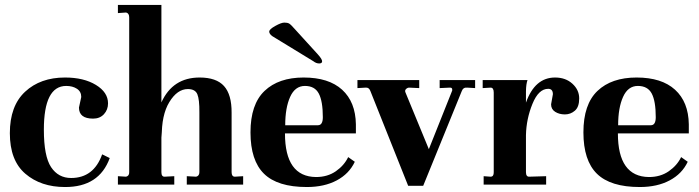

<svg xmlns="http://www.w3.org/2000/svg" viewBox="-20 -750 2838 780"><path d="M249 -400.9Q158.2 -400.9 158.2 -223.1Q158.2 -115.2 187.5 -71Q216.8 -26.9 269 -26.9Q360.8 -26.9 395 -123L425.8 -107.9Q382.8 10.3 244.1 9.8Q146 9.8 83 -44.2Q20 -98.1 20 -209Q20 -319.8 82 -377.4Q144 -435.1 244.1 -435.1Q320.3 -435.1 369.6 -405Q418.9 -375 418.9 -330.1Q418.9 -304.2 402.3 -286.1Q385.7 -268.1 358.4 -268.1Q300.8 -268.1 300.8 -313L310.1 -356Q310.1 -377.9 292.5 -389.4Q274.9 -400.9 249 -400.9Z M967.8 0H738.8V-34.2L776.9 -32.2Q790 -35.2 790 -50.8V-293Q790.5 -346.2 781.7 -367.2Q772.9 -388.2 743.2 -388.2Q700.2 -388.2 668 -335.4Q635.7 -282.7 637.2 -190.9L635.7 -212.9V-50.8Q635.7 -31.7 648.9 -32.2L688 -34.2V0H459V-34.2L492.2 -32.2Q505.4 -35.2 504.9 -50.8V-679.2Q504.9 -696.3 492.2 -699.2L459 -696.8V-730H635.7V-334Q681.6 -435.1 791 -435.1Q858.9 -435.1 890.1 -400.4Q921.4 -365.7 920.9 -292V-50.8Q920.9 -32.2 934.1 -32.2L967.8 -34.2Z M1138.7 -241.2H1271.5Q1291.5 -241.2 1291.5 -273.9Q1291.5 -338.9 1275.1 -369.9Q1258.8 -400.9 1218.8 -400.9Q1178.7 -400.9 1158.7 -356.4Q1138.7 -312 1138.7 -241.2ZM1425.8 -245.1V-208H1137.7Q1137.7 -32.2 1263.7 -30.8Q1310.5 -30.8 1344.5 -54.4Q1378.4 -78.1 1394.5 -111.8L1421.4 -92.8Q1398.4 -43.9 1347.9 -17.1Q1297.4 9.8 1226.6 9.8Q1107.4 9.8 1052.5 -44.2Q997.6 -98.1 997.6 -212.2Q997.6 -326.2 1054.7 -380.6Q1111.8 -435.1 1213.6 -435.1Q1315.4 -435.1 1369.9 -385.5Q1424.3 -335.9 1425.8 -245.1ZM1176.8 -632.8 1271.5 -528.8Q1288.6 -509.8 1288.6 -501Q1288.6 -492.2 1276.6 -492.2Q1264.6 -492.2 1253.4 -501L1086.4 -603Q1073.7 -612.3 1073.7 -621.6Q1073.7 -630.9 1098.1 -644.5Q1122.6 -658.2 1135 -658.2Q1147.5 -658.2 1154.3 -654.5Q1161.1 -650.9 1176.8 -632.8Z M1766.1 -424.8H1910.2V-392.1L1878.4 -394Q1861.3 -396 1855.5 -378.9L1699.2 4.9H1638.2L1484.4 -380.9Q1478.5 -396 1464.4 -394L1432.1 -392.1V-424.8H1683.1V-392.1L1642.1 -394Q1635.3 -394 1629.4 -388.2Q1623.5 -382.3 1627.4 -374L1722.2 -144L1815.4 -377.9Q1818.4 -382.8 1816.9 -388.7Q1815.4 -394.5 1807.1 -394L1766.1 -392.1Z M2207 -389.2Q2168 -389.2 2143.1 -328.1Q2118.2 -267.1 2116.7 -201.2V-50.8Q2116.7 -31.7 2129.9 -32.2L2198.7 -34.2V0H1944.8V-34.2L1973.1 -32.2Q1986.3 -32.2 1985.8 -50.8V-374Q1985.8 -394 1973.1 -394L1940.9 -392.1V-424.8H2123Q2117.2 -408.7 2116.7 -378.9V-333Q2152.8 -435.1 2234.9 -435.1Q2277.8 -435.1 2305.4 -409.9Q2333 -384.8 2333 -350.1Q2333 -315.4 2315.4 -300.3Q2297.9 -285.2 2274.9 -285.2Q2252 -285.2 2235.4 -295.7Q2218.8 -306.2 2218.8 -326.2L2226.1 -367.2Q2226.1 -389.2 2207 -389.2Z M2491.2 -241.2H2624Q2644 -241.2 2644 -273.9Q2644 -338.9 2627.7 -369.9Q2611.3 -400.9 2571.3 -400.9Q2531.2 -400.9 2511.2 -356.4Q2491.2 -312 2491.2 -241.2ZM2778.3 -245.1V-208H2490.2Q2490.2 -32.2 2616.2 -30.8Q2663.1 -30.8 2697 -54.4Q2731 -78.1 2747.1 -111.8L2773.9 -92.8Q2751 -43.9 2700.4 -17.1Q2649.9 9.8 2579.1 9.8Q2460 9.8 2405 -44.2Q2350.1 -98.1 2350.1 -212.2Q2350.1 -326.2 2407.2 -380.6Q2464.4 -435.1 2566.2 -435.1Q2668 -435.1 2722.4 -385.5Q2776.9 -335.9 2778.3 -245.1Z"/></svg>

Font: Unna-Bold
Style: Bold
Weight: 700
Designer: Jorge de Buen U.
Foundry: Omnibus-Type
Version: Version 2.006;PS 002.006;hotconv 1.0.70;makeotf.lib2.5.58329